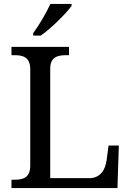

<svg xmlns="http://www.w3.org/2000/svg" viewBox="-20 -951 663 971"><path d="M148 -784V-771H186C239 -807 317 -886 342 -921V-931H235C214 -886 177 -822 148 -784ZM38 0H574L581 -215H529L519 -140C513 -97 491 -50 431 -50H234V-604C234 -663 272 -672 316 -672H329V-714H38V-672H51C96 -672 133 -663 133 -600V-114C133 -51 96 -42 51 -42H38Z"/></svg>

Font: Noto Fangsong KSS Vertical
Style: Regular
Weight: 400
Designer: LIU Zhao, ZHANG Congyu, Kushim JIANG
Foundry: Guyu Beijing Co. Ltd.
Version: Version 1.000;November 16, 2022;FontCreator 11.5.0.2427 64-b